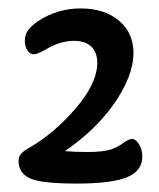

<svg xmlns="http://www.w3.org/2000/svg" viewBox="-20 -733 378 456"><path d="M34 -322Q24 -333 24 -350Q24 -360 29 -366.5Q34 -373 46 -380Q108 -415 161 -477Q211 -536 211 -584Q211 -609 196.5 -622.5Q182 -636 156 -636Q122 -636 86 -614Q68 -604 60 -604Q51 -604 45 -613.5Q39 -623 39 -636Q39 -651 46.5 -661Q54 -671 69 -682Q116 -713 171 -713Q228 -713 262.5 -684Q297 -655 297 -607Q297 -565 268.5 -514.5Q240 -464 191 -419Q166 -396 134 -374Q160 -372 187 -372Q226 -372 244.5 -378.5Q263 -385 276 -396Q288 -403 293 -403Q303 -403 310.5 -390Q318 -377 318 -361Q318 -327 281.5 -312Q245 -297 161 -297Q106 -297 75.5 -302.5Q45 -308 34 -322Z"/></svg>

Font: AkayaTelivigala
Style: Regular
Weight: 400
Designer: Vaishnavi Murthy Yerkadithaya ( vaishnavimurthy@gmail.com ), Juan Luis Blanco Aristondo ( juan@blancoletters.com )
Version: Version 1.000